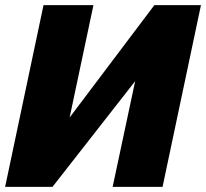

<svg xmlns="http://www.w3.org/2000/svg" viewBox="-22 -730 805 750"><path d="M-2 0 148 -710H343L250 -271L581 -710H763L613 0H418L506 -413L183 0Z"/></svg>

Font: Raleway Black
Style: Italic
Weight: 900
Italic angle: -12°
Designer: Matt McInerney, Pablo Impallari, Rodrigo Fuenzalida
Foundry: Matt McInerney, Pablo Impallari, Rodrigo Fuenzalida
Version: Version 4.101;RELEASE